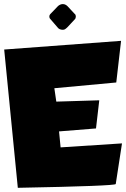

<svg xmlns="http://www.w3.org/2000/svg" viewBox="-21 -895 602 916"><path d="M556.6 -700.2 533.7 -501.5 238.3 -474.1 247.6 -410.2 452.6 -416.5 437 -282.2 260.7 -268.1 268.1 -191.9 561 -210.9 531.2 -17.1Q529.8 -7.8 64 1L-1 -658.7ZM222.2 -831.1 255.9 -866.2Q260.3 -870.1 266.1 -872.8Q272 -875.5 278.8 -875.5Q285.2 -875.5 290.8 -872.8Q296.4 -870.1 300.8 -865.7L335 -829.1Q338.4 -826.7 339.6 -823.2Q340.8 -819.8 340.8 -815.9Q340.3 -811.5 339.4 -808.3Q338.4 -805.2 334.5 -801.3L299.8 -764.2Q293 -757.8 288.8 -755.4Q284.7 -752.9 278.8 -752.9Q271 -752.9 264.9 -755.4Q258.8 -757.8 255.4 -762.2L219.2 -804.2Q216.3 -807.1 215.3 -810.1Q214.4 -813 214.4 -816.9Q214.4 -819.8 216.1 -823.5Q217.8 -827.1 222.2 -831.1Z"/></svg>

Font: Lapsus Pro (theguybrush.com)
Style: Bold
Weight: 700
Designer: Jose Roses
Version: Version 1.00 February 9, 2018, initial release